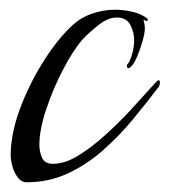

<svg xmlns="http://www.w3.org/2000/svg" viewBox="-20 -375 349 395"><path d="M35 0Q24 0 16.5 -10Q9 -20 5.5 -33Q2 -46 2 -55Q2 -99 20.5 -149.5Q39 -200 68 -246.5Q97 -293 128 -322Q146 -339 169.5 -347Q193 -355 217 -355Q233 -355 251.5 -351Q270 -347 283 -337Q283 -336 283.5 -335.5Q284 -335 284 -334Q284 -332 283 -332H282L275 -334Q278 -325 278 -316Q278 -307 273 -289.5Q268 -272 261 -256Q254 -240 246 -235Q246 -235 244 -235Q241 -235 241 -240Q241 -242 243 -244Q245 -246 246 -248Q251 -259 253.5 -270Q256 -281 256 -292Q256 -309 248 -324Q240 -339 220 -339Q202 -339 182 -323Q162 -307 150 -294Q130 -271 109.5 -231.5Q89 -192 75 -150Q61 -108 61 -77Q61 -63 66.5 -50.5Q72 -38 89 -38Q114 -38 142 -55.5Q170 -73 198 -98.5Q226 -124 249.5 -149.5Q273 -175 288.5 -192.5Q304 -210 306 -210Q309 -210 309 -205Q309 -203 308.5 -201Q308 -199 307 -197Q282 -164 253.5 -129.5Q225 -95 191.5 -65.5Q158 -36 119 -18Q80 0 35 0Z"/></svg>

Font: Beau Rivage
Style: Regular
Weight: 400
Designer: Robert E. Leuschke
Foundry: Robert E. Leuschke
Version: Version 1.010; ttfautohint (v1.8.3)